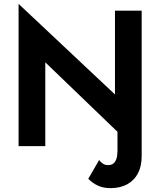

<svg xmlns="http://www.w3.org/2000/svg" viewBox="-20 -755 828 992"><path d="M551 217Q601 217 637.5 197Q674 177 693 140Q712 103 712 52V-700H574V-267L76 -735V0H214V-433L587 -74V23Q587 49 581.5 65.5Q576 82 565.5 90Q555 98 539 98Q524 98 513 91.5Q502 85 492 72L436 169Q462 194 489 205.5Q516 217 551 217Z"/></svg>

Font: Jost SemiBold
Style: Regular
Weight: 600
Version: Version 3.710